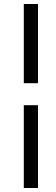

<svg xmlns="http://www.w3.org/2000/svg" viewBox="-20 -710 280 960"><path d="M99 230V-184H170V230ZM170 -294H99V-690H170Z"/></svg>

Font: Lisu Bosa ExtraBold
Style: Italic
Weight: 800
Italic angle: -19°
Designer: David Morse, Annie Olsen, Victor Gaultney, Frank Grießhammer (Latin)
Foundry: SIL International
Version: Version 2.000